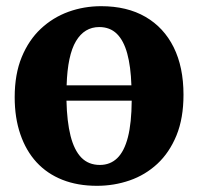

<svg xmlns="http://www.w3.org/2000/svg" viewBox="-20 -590 641 621"><path d="M293.5 11Q231 11 181.8 -8.5Q132.5 -28 98.2 -65.2Q64 -102.5 45.8 -155.8Q27.5 -209 27.5 -275.5Q27.5 -350 50.2 -405.2Q73 -460.5 112 -497Q151 -533.5 201.2 -551.8Q251.5 -570 307 -570Q391 -570 450.5 -535.5Q510 -501 541.8 -437Q573.5 -373 573.5 -283.5Q573.5 -207.5 550.8 -152Q528 -96.5 489 -60.2Q450 -24 399.5 -6.5Q349 11 293.5 11ZM303 -56.5Q336.5 -56.5 359.2 -78.5Q382 -100.5 393.8 -146.5Q405.5 -192.5 406 -264.5H195Q196.5 -197 208.2 -150.5Q220 -104 243.2 -80.2Q266.5 -56.5 303 -56.5ZM195.5 -314H405Q403 -375 391.5 -417Q380 -459 357.8 -480.8Q335.5 -502.5 301 -502.5Q253 -502.5 225.8 -457Q198.5 -411.5 195.5 -314Z"/></svg>

Font: Merriweather ExtraBold
Style: Regular
Weight: 800
Version: Version 2.100